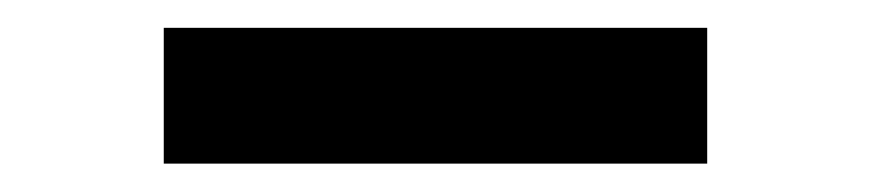

<svg xmlns="http://www.w3.org/2000/svg" viewBox="-20 -435 626 138"><path d="M488.3 -415V-317.4H97.7V-415Z"/></svg>

Font: BabelStone Zanabazar
Style: Regular
Weight: 400
Designer: Andrew West
Foundry: Andrew West
Version: Version 10.002;August 6, 2021